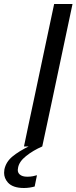

<svg xmlns="http://www.w3.org/2000/svg" viewBox="-78 -733 382 961"><path d="M42 0Q54.5 -59.5 66 -114.5Q77.5 -169 92 -236L142 -472.5Q156.5 -541 168.5 -597.5Q180.5 -653.5 193 -713H285Q272.5 -653.5 260.5 -597.5Q248.5 -541 234 -472.5L184 -236Q169.5 -169 158 -114.2Q146.5 -59.5 133.5 0ZM42 208Q-14 208 -38.5 180.5Q-57.5 159 -57.5 132Q-57.5 123.5 -56 115Q-48 77.5 -16.5 51Q15 24.5 72 -3.5L76 -22L119.5 -26L133.5 0Q87.5 20 52.8 47.8Q18 75.5 12.5 106Q11 112.5 11 117.5Q11 131.5 20.5 140Q33 151.5 58.5 151.5Q74 151.5 86.8 149Q99.5 146.5 107 144L95.5 200.5Q85.5 203.5 70.8 205.8Q56 208 42 208Z"/></svg>

Font: Heraclito
Style: Italic
Weight: 400
Italic angle: -12°
Designer: Kostas Bartsokas (font) & Cristiano Sobral (main changes)
Foundry: Kostas Bartsokas (font) & Cristiano Sobral (main changes)
Version: Version 1.00;July 8, 2020;FontCreator 13.0.0.2655 64-bit